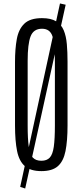

<svg xmlns="http://www.w3.org/2000/svg" viewBox="-20 -975 475 1105"><path d="M125 109.9 96.2 100.6 325.2 -955.1 357.9 -947.8ZM218.3 9.8Q156.2 9.8 123.3 -18.6Q90.3 -46.9 78.4 -105.2Q66.4 -163.6 66.4 -253.4V-619.1Q66.4 -693.4 76.7 -750Q86.9 -806.6 119.9 -838.6Q152.8 -870.6 221.7 -870.6Q273.4 -870.6 303.2 -852.3Q333 -834 346.9 -800.3Q360.8 -766.6 364.7 -720.7Q368.7 -674.8 368.7 -619.1V-253.4Q368.7 -163.6 356.9 -105.2Q345.2 -46.9 313 -18.6Q280.8 9.8 218.3 9.8ZM218.3 -49.8Q249.5 -49.8 266.4 -67.9Q283.2 -85.9 289.6 -130.4Q295.9 -174.8 295.9 -253.4V-625Q295.9 -722.2 282 -765.9Q268.1 -809.6 221.7 -809.6Q172.9 -809.6 156 -765.6Q139.2 -721.7 139.2 -625.5V-253.4Q139.2 -174.8 145.5 -130.4Q151.9 -85.9 168.9 -67.9Q186 -49.8 218.3 -49.8Z"/></svg>

Font: Antonio Thin
Style: Regular
Weight: 250
Designer: Vernon Adams
Foundry: Vernon Adams
Version: Version 1.002